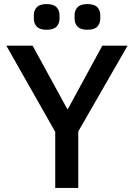

<svg xmlns="http://www.w3.org/2000/svg" viewBox="-20 -922 657 942"><path d="M251 0V-275L11 -698H140L310 -387H313L482 -698H606L364 -277V0ZM209 -776Q175 -776 160.5 -791.5Q146 -807 146 -830V-848Q146 -871 160.5 -886.5Q175 -902 209 -902Q243 -902 257.5 -886.5Q272 -871 272 -848V-830Q272 -807 257.5 -791.5Q243 -776 209 -776ZM409 -776Q375 -776 360.5 -791.5Q346 -807 346 -830V-848Q346 -871 360.5 -886.5Q375 -902 409 -902Q443 -902 457.5 -886.5Q472 -871 472 -848V-830Q472 -807 457.5 -791.5Q443 -776 409 -776Z"/></svg>

Font: IBM Plex Sans Hebrew Medium
Style: Regular
Weight: 500
Designer: Mike Abbink, Paul van der Laan, Pieter van Rosmalen, Yanek Iontef
Foundry: Bold Monday
Version: Version 1.2